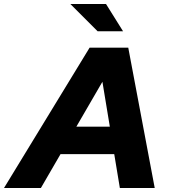

<svg xmlns="http://www.w3.org/2000/svg" viewBox="-83 -938 841 958"><path d="M0 0ZM-63 0 364 -700H557L689 0H515L487 -169H219L121 0ZM298 -306H465L428 -530ZM446 -918 531 -782H404L268 -918Z"/></svg>

Font: Rosa Sans Black
Style: Italic
Weight: 900
Italic angle: -12°
Designer: Pentagram / MCKL
Foundry: Pentagram / MCKL
Version: Version 1.005;September 16, 2019;FontCreator 11.5.0.2425 64-